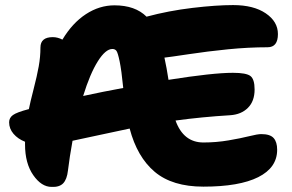

<svg xmlns="http://www.w3.org/2000/svg" viewBox="-20 -732 1157 760"><path d="M184.1 7.8Q144 7.8 111.6 -38.8Q79.1 -85.4 79.1 -160.2V-170.9Q50.8 -182.1 33.4 -202.4Q16.1 -222.7 16.1 -248Q16.1 -265.6 31.2 -276.6Q46.4 -287.6 92.8 -299.8H94.2Q99.6 -327.1 113 -379.2Q126.5 -431.2 133.3 -469.2Q140.1 -507.3 140.1 -543.9Q140.1 -585 189 -585Q208 -585 227.1 -575.2Q266.6 -641.1 320.1 -676Q373.5 -710.9 433.1 -710.9Q515.1 -710.9 560.1 -666Q647.5 -689.5 741.7 -700.7Q835.9 -711.9 902.8 -711.9Q983.9 -711.9 1032 -679.2Q1080.1 -646.5 1080.1 -597.2Q1080.1 -544.9 1039.1 -544.9Q963.9 -544.9 882.8 -536.9Q801.8 -528.8 725.8 -517.3Q649.9 -505.9 630.9 -503.9Q640.1 -461.9 647 -416Q822.8 -443.8 901.9 -443.8Q954.6 -443.8 971.2 -431.2Q987.8 -418.5 987.8 -377.9Q987.8 -331.5 961.4 -305.2Q935.1 -278.8 891.1 -275.9Q778.8 -269 674.8 -254.9Q706.1 -168 785.2 -168Q835.9 -168 884.5 -176.3Q933.1 -184.6 966.3 -192.9Q999.5 -201.2 1014.2 -201.2Q1049.3 -201.2 1063.2 -185.5Q1077.1 -169.9 1077.1 -139.2Q1077.1 -68.4 1002.2 -30.8Q927.2 6.8 785.2 6.8Q662.1 6.8 592.5 -51.8Q522.9 -110.4 493.2 -223.1Q449.7 -214.4 374.5 -197.8Q299.3 -181.2 267.1 -174.8Q255.4 -110.4 249 -57.1Q245.1 -22 230 -6.3Q214.8 9.3 184.1 7.8ZM424.8 -538.1Q397.9 -538.1 367.2 -489.3Q336.4 -440.4 309.1 -352.1Q387.2 -369.1 467.8 -383.8Q460.9 -454.1 453.6 -489Q446.3 -523.9 440.7 -531Q435.1 -538.1 424.8 -538.1Z"/></svg>

Font: Shantell Sans Irregular
Style: Regular
Weight: 800
Designer: Stephen Nixon, Anya Danilova, Shantell Martin
Foundry: Arrow Type
Version: Version 1.006;[9816181b4]